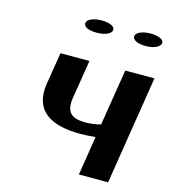

<svg xmlns="http://www.w3.org/2000/svg" viewBox="-109 -815 801 902"><g transform="rotate(15 292.0 -363.5)"><path d="M102 -373C81 -239 168 -186 314 -186C339 -186 365 -188 388 -190L358 0H500L584 -528H442L398 -254C374 -248 352 -244 324 -244C256 -244 226 -268 238 -343L268 -528H127ZM203 -696C200 -676 227 -665 266 -665C304 -665 335 -677 338 -696C341 -714 314 -727 276 -727C238 -727 206 -715 203 -696ZM441 -696C438 -677 465 -664 504 -664C542 -664 573 -677 576 -696C579 -714 552 -727 514 -727C476 -727 444 -715 441 -696Z"/></g></svg>

Font: Aerodynamic
Style: Obl
Weight: 500
Designer: Google
Version: Version 2.000980; 2014